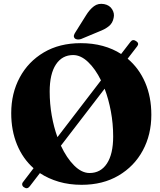

<svg xmlns="http://www.w3.org/2000/svg" viewBox="-20 -944 834 1001"><path d="M104.5 32Q97 27 95.8 19.2Q94.5 11.5 100.5 4.5L155 -67Q99 -116.5 68.8 -190Q38.5 -263.5 38.5 -354Q38.5 -457.5 82.8 -540Q127 -622.5 208.5 -670.8Q290 -719 401 -719Q463 -719 516 -704.5Q569 -690 611.5 -662.5L660 -725.5Q672 -742 690 -729.5Q707 -718 695.5 -703L645.5 -638Q704.5 -588.5 736.8 -513.8Q769 -439 769 -345.5Q769 -242 724.5 -159.5Q680 -77 598.2 -28.8Q516.5 19.5 405.5 19.5Q341 19.5 286.5 3.5Q232 -12.5 188 -41.5L135 27.5Q122 44.5 104.5 32ZM239 -467Q239 -402.5 249.8 -341.8Q260.5 -281 279.5 -229L506.5 -525Q477 -585 439 -621Q401 -657 361.5 -657Q304 -657 271.5 -607.8Q239 -558.5 239 -467ZM570 -232.5Q570 -300 558 -363.8Q546 -427.5 525.5 -481.5L297.5 -184.5Q327.5 -120 366.8 -81Q406 -42 447 -42Q505 -42 537.5 -91.5Q570 -141 570 -232.5ZM427.5 -862.5Q447 -894.5 469.8 -911.5Q492.5 -928.5 523.5 -922.5Q551.5 -917 564.8 -895.2Q578 -873.5 572.5 -851Q567.5 -824 548.2 -808Q529 -792 496 -779.5L402.5 -740.5Q394 -737.5 384.2 -738.2Q374.5 -739 369 -745Q363.5 -752 365.5 -759.8Q367.5 -767.5 373 -775.5Z"/></svg>

Font: Fraunces 9pt S000
Style: Bold
Weight: 700
Version: Version 1.000; ttfautohint (v1.8.3)